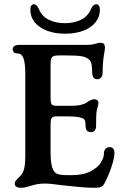

<svg xmlns="http://www.w3.org/2000/svg" viewBox="-20 -881 619 911"><path d="M50 -10Q50 -17 54 -22.5Q58 -28 66 -36Q73 -42 80 -50Q91 -63 95.5 -85Q100 -107 100 -140V-528Q100 -586 90 -608Q81 -628 60 -628H58Q50 -628 45 -634Q40 -640 40 -648Q40 -656 47.5 -662Q55 -668 70 -668H393Q416 -668 439 -675Q443 -676 447.5 -677Q452 -678 457 -678Q473 -678 476 -668Q478 -660 478 -656Q478 -646 475 -631Q472 -615 469.5 -591.5Q467 -568 467 -538Q467 -522 460 -513.5Q453 -505 442 -505Q428 -505 422.5 -514.5Q417 -524 417 -545Q417 -564 414 -577.5Q411 -591 402 -599Q388 -611 364.5 -614.5Q341 -618 291 -618H260Q235 -618 227.5 -610.5Q220 -603 220 -578V-419Q220 -393 225 -386Q230 -379 250 -379H319Q360 -379 383 -390L395 -397Q402 -402 410.5 -406Q419 -410 427 -410Q447 -410 447 -391L445 -380L444 -376Q439 -361 437.5 -345.5Q436 -330 436 -284Q436 -270 429.5 -262Q423 -254 413 -254Q399 -254 392.5 -261Q386 -268 386 -284Q386 -303 382.5 -310.5Q379 -318 366 -322Q351 -327 330.5 -328Q310 -329 250 -329Q231 -329 225.5 -321.5Q220 -314 220 -289V-160Q220 -109 228 -85.5Q236 -62 251.5 -56Q267 -50 300 -50H320Q375 -50 409.5 -68Q444 -86 458.5 -109.5Q473 -133 473 -151Q473 -167 480.5 -175Q488 -183 499 -183Q523 -183 523 -155Q523 -131 508.5 -88Q494 -45 475 -10Q468 3 458 6.5Q448 10 425 10Q382 10 295 0L267 -3Q222 -10 189 -10Q158 -10 122 2Q96 10 80 10Q50 10 50 -10ZM124 -835Q124 -847 128.5 -854Q133 -861 141 -861Q146 -861 152.5 -855.5Q159 -850 163 -841Q178 -804 211 -787.5Q244 -771 289 -771Q332 -771 365 -787.5Q398 -804 413 -841Q417 -850 423.5 -855.5Q430 -861 436 -861Q444 -861 449 -854Q454 -847 454 -835Q454 -801 433.5 -775.5Q413 -750 375.5 -735.5Q338 -721 289 -721Q240 -721 202.5 -735.5Q165 -750 144.5 -775.5Q124 -801 124 -835Z"/></svg>

Font: Raigarh
Style: Regular
Weight: 400
Designer: jaikishan Patel
Foundry: MagicType
Version: Version 1.000;FEAKit 1.0